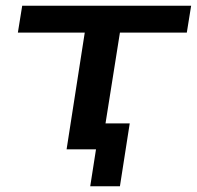

<svg xmlns="http://www.w3.org/2000/svg" viewBox="-20 -518 683 666"><path d="M293 128 313 0H211L274 -405H42L57 -498H643L628 -405H396L346 -90H430L396 128Z"/></svg>

Font: Nunito Sans 7pt Expanded SemiBold
Style: Italic
Weight: 600
Width: 7
Italic angle: -9°
Designer: Vernon Adams
Foundry: Vernon Adams
Version: Version 3.101;gftools[0.9.27]